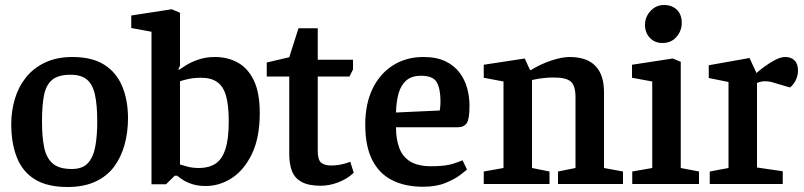

<svg xmlns="http://www.w3.org/2000/svg" viewBox="-20 -736 3218 768"><path d="M250 12Q170 12 120.5 -18Q71 -48 48 -105Q25 -162 25 -240Q25 -292 39.5 -340.5Q54 -389 84 -426.5Q114 -464 160.5 -486Q207 -508 270 -508Q348 -508 396.5 -477.5Q445 -447 468.5 -391.5Q492 -336 492 -263Q492 -208 478.5 -158Q465 -108 436.5 -69.5Q408 -31 361.5 -9.5Q315 12 250 12ZM267 -60Q311 -60 332.5 -84.5Q354 -109 361.5 -152Q369 -195 369 -249Q369 -315 360 -356.5Q351 -398 328 -417.5Q305 -437 262 -437Q213 -437 188.5 -416.5Q164 -396 156 -355Q148 -314 148 -249Q148 -187 157 -145Q166 -103 191.5 -81.5Q217 -60 267 -60Z M803 8Q772 8 749 0.5Q726 -7 711 -17Q696 -27 689 -33H679L644 1H586V-609L505 -624V-674L667 -699L700 -685V-473L694 -461L695 -456Q704 -462 723.5 -474.5Q743 -487 773 -497.5Q803 -508 840 -508Q891 -508 931.5 -485.5Q972 -463 995.5 -414Q1019 -365 1019 -284Q1019 -185 987.5 -120Q956 -55 907 -23.5Q858 8 803 8ZM777 -64Q815 -64 841.5 -81Q868 -98 881.5 -139Q895 -180 895 -251Q895 -315 884 -353Q873 -391 848.5 -408Q824 -425 785 -425Q756 -425 733.5 -420Q711 -415 700 -411V-78Q712 -74 731.5 -69Q751 -64 777 -64Z M1263 7Q1215 7 1187 -8Q1159 -23 1148 -51.5Q1137 -80 1137 -119V-430H1047V-486L1137 -507L1174 -623H1251V-497H1392V-458L1378 -430H1251V-133Q1251 -96 1265 -85Q1279 -74 1304 -74Q1327 -74 1348.5 -79Q1370 -84 1381 -89L1395 -45Q1370 -21 1334 -7Q1298 7 1263 7Z M1673 11Q1600 11 1548 -15.5Q1496 -42 1468.5 -97Q1441 -152 1441 -237Q1441 -321 1470.5 -381.5Q1500 -442 1552.5 -475Q1605 -508 1673 -508Q1727 -508 1762.5 -490.5Q1798 -473 1819 -444.5Q1840 -416 1849 -382Q1858 -348 1858 -313Q1858 -260 1847 -243.5Q1836 -227 1811 -227H1564Q1564 -180 1577 -144.5Q1590 -109 1621 -90Q1652 -71 1705 -71Q1764 -71 1795.5 -82Q1827 -93 1830 -95L1848 -58Q1844 -54 1822 -37Q1800 -20 1762.5 -4.5Q1725 11 1673 11ZM1564 -286 1739 -294Q1742 -312 1742 -329Q1742 -381 1727 -407Q1712 -433 1664 -433Q1627 -433 1605.5 -414.5Q1584 -396 1574.5 -363Q1565 -330 1564 -286Z M1915 0V-50L1994 -64V-410L1915 -425V-477L2079 -502L2100 -456H2104Q2143 -480 2185.5 -494Q2228 -508 2258 -508Q2327 -508 2361.5 -472.5Q2396 -437 2396 -367V-64L2472 -50V0H2212V-50L2282 -64V-347Q2282 -392 2264 -409Q2246 -426 2194 -426Q2174 -426 2152 -423.5Q2130 -421 2108 -416V-64L2178 -50V0Z M2509 0V-50L2589 -64V-410L2508 -425V-477L2671 -502L2703 -489V-64L2776 -50V0ZM2630 -564Q2599 -564 2579.5 -584.5Q2560 -605 2560 -637Q2560 -668 2582 -692Q2604 -716 2636 -716Q2667 -716 2687 -697.5Q2707 -679 2707 -644Q2707 -613 2686 -588.5Q2665 -564 2630 -564Z M2819 0V-50L2894 -64V-408L2815 -424V-475L2978 -504L3006 -444Q3017 -454 3036.5 -468.5Q3056 -483 3079 -495.5Q3102 -508 3121 -508Q3144 -508 3158 -494.5Q3172 -481 3172 -453Q3172 -435 3163.5 -416.5Q3155 -398 3140 -386L3079 -404Q3067 -408 3058 -409.5Q3049 -411 3041 -411Q3031 -411 3023 -409Q3015 -407 3008 -404V-66L3111 -51V0Z"/></svg>

Font: Faustina SemiBold
Style: Regular
Weight: 600
Designer: Alfonso Garcia
Foundry: http://www.omnibus-type.com
Version: Version 1.200